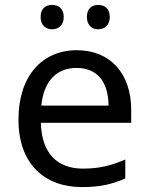

<svg xmlns="http://www.w3.org/2000/svg" viewBox="-20 -750 604 780"><path d="M145 -681C145 -647 166 -631 192 -631C217 -631 239 -647 239 -681C239 -716 217 -730 192 -730C166 -730 145 -716 145 -681ZM333 -681C333 -647 354 -631 379 -631C404 -631 426 -647 426 -681C426 -716 404 -730 379 -730C354 -730 333 -716 333 -681ZM292 -546C150 -546 55 -440 55 -264C55 -85 160 10 313 10C386 10 434 -1 489 -25V-102C433 -78 385 -65 317 -65C210 -65 149 -130 146 -251H513V-304C513 -450 429 -546 292 -546ZM291 -474C380 -474 420 -412 421 -321H148C157 -417 207 -474 291 -474Z"/></svg>

Font: Noto Sans Brahmi
Style: Regular
Weight: 400
Designer: Monotype Design Team
Foundry: Monotype Imaging Inc.
Version: Version 2.004